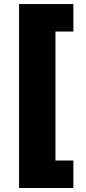

<svg xmlns="http://www.w3.org/2000/svg" viewBox="-20 -792 425 948"><path d="M74.2 136.2H342.3V0.5H253.9V-636.2H342.3V-772H74.2Z"/></svg>

Font: Raveo ExtraBold
Style: Regular
Weight: 800
Designer: Jakub Foglar, Rasmus Andersson (Inter)
Foundry: Jakubfoglar.com
Version: Version 1.100;Glyphs 3.2.3 (3260)